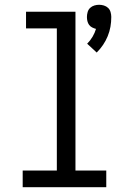

<svg xmlns="http://www.w3.org/2000/svg" viewBox="-20 -784 540 804"><path d="M385 -564 345 -601Q358 -614 367.5 -630Q377 -646 382 -663Q374 -665 366 -669Q358 -673 353 -680Q348 -687 346 -695.5Q344 -704 344 -713Q344 -723 347 -733.5Q350 -744 357.5 -751Q365 -758 375 -761Q385 -764 395 -764Q405 -764 415 -761Q425 -758 432.5 -751Q440 -744 443 -733.5Q446 -723 446 -713Q446 -692 442.5 -672Q439 -652 431 -632.5Q423 -613 411.5 -596Q400 -579 385 -564ZM75 0V-70H218V-665H89V-735H296V-70H425V0Z"/></svg>

Font: Iosevka NFM
Style: Regular
Weight: 400
Monospace: yes
Designer: Belleve Invis
Foundry: Belleve Invis
Version: Version 29.0.4; ttfautohint (v1.8.4);Nerd Fonts 3.3.0